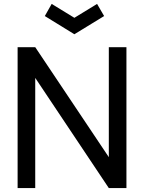

<svg xmlns="http://www.w3.org/2000/svg" viewBox="-20 -961 736 981"><path d="M360 -786 209 -879 244 -941 360 -870 476 -941 512 -879ZM70 0V-720H160L536 -158V-720H626V0H536L160 -563V0Z"/></svg>

Font: Manrope Medium
Style: Medium
Weight: 500
Designer: Mikhail Sharanda
Foundry: Mikhail Sharanda
Version: Version 4.000;hotconv 1.0.109;makeotfexe 2.5.65596